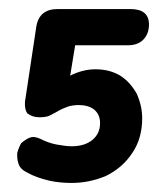

<svg xmlns="http://www.w3.org/2000/svg" viewBox="-20 -487 367 424"><path d="M215 -99Q251 -117 272 -149Q294 -181 294 -226Q294 -253 282 -280Q268 -305 247 -319Q223 -334 191 -334Q163 -334 135 -320L146 -387H262Q284 -387 296 -399Q309 -412 309 -433Q309 -467 268 -467H107Q66 -467 60 -427L36 -268Q35 -264 35 -257Q35 -245 40 -237Q51 -228 67 -228Q80 -228 88 -231Q104 -239 107 -241Q117 -247 131 -252Q142 -255 154 -255Q175 -255 188 -245Q201 -234 201 -215Q201 -192 184 -178Q167 -164 138 -164Q126 -164 104 -168Q85 -172 70 -180Q55 -187 46 -183Q39 -181 27 -171Q22 -163 18 -149V-143Q18 -134 21 -125Q25 -113 40 -106Q59 -95 89 -88Q112 -83 138 -83Q178 -83 215 -99Z"/></svg>

Font: Sangu Suruhee
Style: Regular
Weight: 400
Designer: Hasan Shazil
Foundry: Thaana Type Foundry
Version: Version 1.010